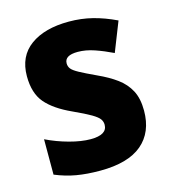

<svg xmlns="http://www.w3.org/2000/svg" viewBox="-90 -633 641 718"><g transform="rotate(-15 230.0 -274.5)"><path d="M427 -165Q427 -81 373 -35.5Q319 10 211 10Q160 10 119.5 3Q79 -4 38 -21V-158Q79 -138 125 -125.5Q171 -113 207 -113Q271 -113 271 -152Q271 -164 264 -174Q257 -184 235 -197Q213 -210 167 -231Q101 -261 69 -298.5Q37 -336 37 -402Q37 -479 92 -519Q147 -559 241 -559Q289 -559 332.5 -548Q376 -537 422 -515L377 -401Q342 -418 308.5 -429.5Q275 -441 244 -441Q193 -441 193 -410Q193 -398 200 -389Q207 -380 228 -368.5Q249 -357 292 -337Q334 -318 364 -296Q394 -274 410.5 -243Q427 -212 427 -165Z"/></g></svg>

Font: Noto Sans Telugu SemiCondensed ExtraBold
Style: Regular
Weight: 800
Width: 4
Designer: Jelle Bosma - Monotype Design Team
Foundry: Monotype Imaging Inc.
Version: Version 2.005; ttfautohint (v1.8.4.7-5d5b)